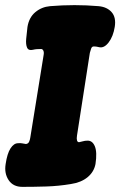

<svg xmlns="http://www.w3.org/2000/svg" viewBox="-56 -707 468 748"><path d="M31 21Q-5 21 -22.5 -5.5Q-40 -32 -34 -68Q-28 -109 -15 -129Q-2 -149 14 -149Q24 -150 30.5 -148.5Q37 -147 45 -146Q54 -147 57.5 -155Q61 -163 62 -171L114 -493Q116 -504 112.5 -510.5Q109 -517 102 -516Q95 -516 87.5 -515.5Q80 -515 72 -513Q55 -509 49.5 -521.5Q44 -534 46 -555.5Q48 -577 51 -602Q57 -639 81.5 -659.5Q106 -680 139 -683Q235 -691 328 -683Q361 -680 379 -659.5Q397 -639 391 -602Q385 -565 367.5 -542Q350 -519 331 -523Q326 -524 321.5 -525Q317 -526 309 -526Q302 -526 299 -517.5Q296 -509 294 -501L244 -179Q242 -167 244 -160Q246 -153 252 -153Q258 -154 266.5 -156.5Q275 -159 284 -159Q304 -160 313.5 -137Q323 -114 316 -68Q310 -37 285 -16.5Q260 4 220 10Q172 18 124.5 19.5Q77 21 31 21Z"/></svg>

Font: Winky Sans ExtraBold
Style: Italic
Weight: 800
Italic angle: -8.97852°
Designer: Simon Atzbach
Foundry: typofactur
Version: Version 1.205